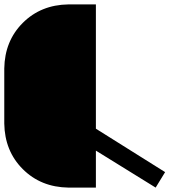

<svg xmlns="http://www.w3.org/2000/svg" viewBox="31 -783 770 872"><g transform="rotate(90 416.0 -347.0)"><path d="M832 -272.5V-397.5H664.1L832 -668.9L761.7 -711.9L564.5 -397.5H0V-272.5C1.3 -189.1 29.3 -120.1 84 -65.4C138.7 -10.7 207.7 17.3 291 18.6H541C624.3 17.3 693.4 -10.7 748 -65.4C802.7 -120.1 830.7 -189.1 832 -272.5Z"/></g></svg>

Font: CaskaydiaCove Nerd Font
Style: Bold
Weight: 700
Designer: Aaron Bell
Foundry: Saja Typeworks
Version: Version 2111.1;Nerd Fonts 2.3.0